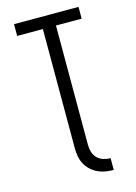

<svg xmlns="http://www.w3.org/2000/svg" viewBox="-140 -808 780 1104"><g transform="rotate(-15 250.0 -256.0)"><path d="M395 223Q371 223 347 219Q323 215 301 204.5Q279 194 261 177.5Q243 161 231.5 139.5Q220 118 215.5 94Q211 70 211 46V-665H58V-735H442V-665H289V46Q289 67 295 88Q301 109 316.5 124.5Q332 140 353 146.5Q374 153 395 153Z"/></g></svg>

Font: Iosevka MaddieWtf
Style: Regular
Weight: 400
Monospace: yes
Designer: Belleve Invis
Foundry: Belleve Invis
Version: Version 31.3.0; ttfautohint (v1.8.3)